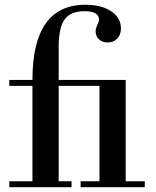

<svg xmlns="http://www.w3.org/2000/svg" viewBox="-20 -785 653 805"><path d="M318 0V-25H397V-425H226V-25H280V0H19V-25H116V-425H19V-450H116Q116 -765 338 -765Q406 -765 446.5 -737.5Q487 -710 487 -666Q487 -639 471.5 -623Q456 -607 431 -607Q409 -607 395 -620Q381 -633 381 -654Q381 -666 388 -680Q395 -694 395 -703Q395 -738 334 -738Q276 -738 251 -703.5Q226 -669 226 -588V-450H507V-25H587V0Z"/></svg>

Font: Libre Bodoni
Style: Regular
Weight: 400
Designer: Pablo Impallari, Rodrigo Fuenzalida
Foundry: Pablo Impallari, Rodrigo Fuenzalida
Version: Version 1.001